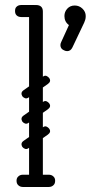

<svg xmlns="http://www.w3.org/2000/svg" viewBox="-20 -746 362 766"><path d="M123 0Q96 0 96 -26V-700Q96 -726 123 -726Q151 -726 151 -700V-26Q151 0 123 0ZM150 -702Q148 -689 141 -685Q137 -678 116 -678H65Q53 -678 46 -685Q40 -691 40 -702Q40 -714 46 -719Q53 -726 65 -726H116Q127 -726 133 -724.5Q139 -723 140 -721Q144 -717 147 -712Q150 -707 150 -702ZM46 -25Q46 -36 53 -42Q60 -49 72 -49H121Q133 -49 140 -43Q147 -36 147 -25Q147 -13 140 -6Q133 0 121 0H72Q60 0 53 -7Q46 -13 46 -25ZM200 -25Q200 -13 193 -7Q186 0 174 0H125Q114 0 106 -6Q99 -13 99 -25Q99 -36 106 -43Q114 -49 125 -49H174Q186 -49 193 -42Q200 -36 200 -25ZM94 -357Q87 -352 80.5 -354Q74 -356 69 -362Q65 -369 66 -375Q67 -381 74 -386L151 -440Q159 -446 165.5 -443Q172 -440 176 -435Q181 -428 179.5 -422Q178 -416 171 -411ZM94 -155Q87 -150 80.5 -152Q74 -154 69 -160Q65 -167 66 -173Q67 -179 74 -184L151 -238Q159 -244 165.5 -241Q172 -238 176 -233Q181 -226 179.5 -220Q178 -214 171 -209ZM94 -256Q87 -251 80.5 -253Q74 -255 69 -261Q65 -268 66 -274Q67 -280 74 -285L151 -339Q159 -345 165.5 -342Q172 -339 176 -334Q181 -327 179.5 -321Q178 -315 171 -310ZM236 -545Q221 -551 221 -566Q221 -572 224 -578L255 -646Q237 -659 237 -682Q237 -699 248.5 -711.5Q260 -724 278 -724Q296 -724 309 -711.5Q322 -699 322 -682Q322 -673 320 -667Q318 -661 316 -656L269 -557Q262 -542 248 -542Q242 -542 236 -545Z"/></svg>

Font: Agu Display
Style: Regular
Weight: 400
Designer: Oluwaseun Badejo
Version: Version 1.103